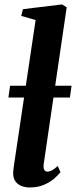

<svg xmlns="http://www.w3.org/2000/svg" viewBox="-20 -837 344 868"><path d="M177.5 -95Q175.5 -78 180 -69.5Q184.5 -61 194.5 -61Q203 -61 213.5 -66Q224 -71 241 -86.5L253.5 -58.5Q244 -46.5 225.8 -30.2Q207.5 -14 179.5 -1.8Q151.5 10.5 113.5 10.5Q94.5 10.5 77.5 4Q60.5 -2.5 50 -16.8Q39.5 -31 39.5 -54Q39.5 -59 40.2 -66.5Q41 -74 42.2 -81.8Q43.5 -89.5 44 -95.5L141 -746.5L76 -765L83.5 -795.5L260.5 -817L281.5 -804ZM303.5 -449.5 296 -396H18L25.5 -449.5Z"/></svg>

Font: Merriweather 60pt
Style: Bold Italic
Weight: 700
Italic angle: -7.8°
Version: Version 2.101